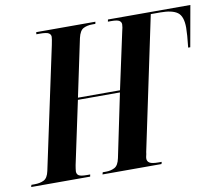

<svg xmlns="http://www.w3.org/2000/svg" viewBox="-99 -809 1044 904"><g transform="rotate(-10 422.5 -357.0)"><path d="M-21 0 -18 -10H-3Q23 -10 41.5 -19Q60 -28 67 -61L191 -642Q197 -671 197 -680Q197 -691 187 -697.5Q177 -704 144 -704H128L129 -714H412L410 -704H395Q371 -704 353 -695Q335 -686 327 -651L269 -376H470L528 -645Q531 -657 532.5 -665Q534 -673 534 -680Q534 -691 524.5 -697.5Q515 -704 486 -704H470L472 -714H866L831 -518H821Q828 -581 828 -612Q828 -667 802.5 -685.5Q777 -704 721 -704H675L541 -68Q540 -58 538 -51Q536 -44 536 -37Q536 -24 547.5 -17Q559 -10 590 -10H605L602 0H320L323 -10H339Q362 -10 380 -19.5Q398 -29 405 -63L468 -366H267L203 -65Q202 -57 200.5 -49.5Q199 -42 199 -36Q199 -22 209 -16Q219 -10 247 -10H263L261 0Z"/></g></svg>

Font: Noto Serif Display ExtraCondensed
Style: Bold Italic
Weight: 700
Width: 2
Italic angle: -12°
Designer: Monotype Design Team
Foundry: Monotype Imaging Inc.
Version: Version 2.009